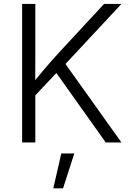

<svg xmlns="http://www.w3.org/2000/svg" viewBox="-20 -748 687 1008"><path d="M96.2 0V-727.5H165.5V-475.1L165 -327.1Q198.2 -368.2 231.2 -406.2Q264.2 -444.3 300.3 -483.4L526.4 -727.5H617.7L323.7 -412.1L617.7 0H535.2L275.9 -364.7L165.5 -247.6V0ZM259.8 240.7 301.8 57.6H370.1L311 240.7Z"/></svg>

Font: Inter Light
Style: Regular
Weight: 300
Designer: Rasmus Andersson
Foundry: rsms
Version: Version 4.000;git-a52131595